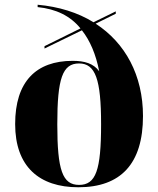

<svg xmlns="http://www.w3.org/2000/svg" viewBox="-20 -781 668 811"><path d="M311 10C489 10 584 -88 584 -291C584 -463 509 -600 384 -681L469 -723V-733L375 -687C309 -728 228 -753 139 -761V-751C217 -743 277 -714 320 -661L168 -586V-576L326 -653C360 -610 385 -552 399 -480C375 -513 337 -524 287 -524C132 -524 44 -436 44 -257C44 -77 146 10 311 10ZM314 0C244 0 222 -62 222 -256C222 -450 244 -513 314 -513C383 -513 407 -446 407 -256C407 -62 385 0 314 0Z"/></svg>

Font: Noto Serif Display ExtraBold
Style: Regular
Weight: 800
Designer: Monotype Design Team
Foundry: Monotype Imaging Inc.
Version: Version 2.009